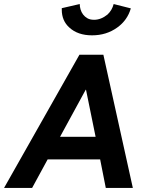

<svg xmlns="http://www.w3.org/2000/svg" viewBox="-59 -931 709 951"><path d="M599 0H465L437 -141.5H177L100 0H-39L334.5 -660H453ZM414.5 -253.5 367 -486.5H365.5L238.5 -253.5ZM397 -756Q326 -756 284 -795Q247 -828.5 247 -883V-890.5L336 -911Q336 -898 340 -884.2Q344 -870.5 352.5 -859.2Q361 -848 374 -840.5Q387 -833 407 -833Q441.5 -833 473.5 -859Q496 -880 504 -911L589 -889.5Q572 -830.5 521.5 -794.5Q468 -756 397 -756Z"/></svg>

Font: Lucymar Sans SemiBold
Style: Italic
Weight: 600
Italic angle: -10°
Foundry: The League of Moveable Type (original font) / Main changes by Cristiano Sobral with portions from Mirco Monsees
Version: Version 2.00;August 30, 2020;FontCreator 13.0.0.2681 64-bit